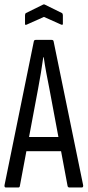

<svg xmlns="http://www.w3.org/2000/svg" viewBox="-22 -832 389 852"><path d="M4 0Q-3 0 -2 -10L128 -648Q129 -655 137 -655H207Q215 -655 216 -648L347 -10Q348 0 341 0H286Q280 0 278 -6L197 -439Q190 -474 183.5 -508.5Q177 -543 172 -578H170Q165 -543 159.5 -508.5Q154 -474 147 -438L66 -6Q65 0 59 0ZM84 -161 96 -224H246L260 -161ZM97 -723Q89 -719 89 -726V-764Q89 -771 93 -774L168 -811Q173 -814 178 -811L253 -774Q257 -771 257 -764V-726Q257 -720 249 -723L173 -757Z"/></svg>

Font: Sofia Sans Extra Condensed
Style: Regular
Weight: 400
Designer: Botio Nikoltchev, Ani Petrova
Foundry: lettersoup
Version: Version 4.101